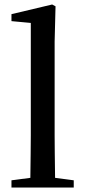

<svg xmlns="http://www.w3.org/2000/svg" viewBox="-20 -834 378 854"><path d="M308 0V-32L225 -43C224 -126 223 -189 223 -232V-649L227 -806L212 -814L31 -771V-740L117 -732V-232C117 -189 116 -126 115 -43L31 -32V0Z"/></svg>

Font: AllPunType SemiBold
Style: Regular
Weight: 600
Version: 1.0